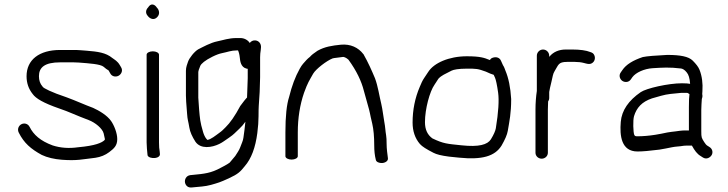

<svg xmlns="http://www.w3.org/2000/svg" viewBox="-20 -703 3234 853"><path d="M125.5 -284.9C139.2 -265.7 172.4 -245.5 242.7 -221.2C286.4 -206.6 319.3 -189.9 373.7 -169.7C403.2 -158.6 435.2 -132.1 440.6 -110.1C443.9 -96.9 445.7 -88.3 445.9 -85.8C445.9 -84.8 445.9 -84 445.6 -81.8C433.4 -68.4 402.1 -55.6 328.3 -48.9L327.7 -48.8L327.1 -48.8C286.3 -42.9 249.1 -45.7 214 -56.9C159.4 -77 129 -104.4 111.6 -139.1C103.7 -154.9 86.4 -157.2 74.8 -151C63.3 -144.9 55.5 -129.5 63.3 -113.9C86.6 -67.3 117.2 -41.1 165.4 -14.8C189.6 -3.1 221.2 4.1 254.3 6.7C322.7 12 347.1 4.4 404.3 -2.1C427.3 -5.6 447.8 -13.9 465 -27C486.1 -43.1 500.9 -55.3 500.9 -85C500.9 -112.3 486.8 -146.5 473.6 -165.3C455.7 -190.9 420.6 -211.4 393.7 -223.7C360 -235.8 315.1 -256.5 275.5 -270.8C207.6 -293.4 173.7 -311.2 170.1 -317.1L169.5 -318L168.9 -318.7C158.3 -330.8 153 -345.5 153 -364.5C153 -403.4 178.3 -426 247.2 -426H306.9C314.5 -426 322.2 -425.7 329.9 -425.1C376 -421.4 426.3 -418.6 440.6 -406.1C448.8 -398.9 455.3 -393.9 462.4 -390.1C462.5 -389.9 463.3 -388.9 464.4 -386.7L469.4 -377.7C477.6 -361.1 496.4 -360.4 507.5 -366.9C518.1 -373 527.4 -388.4 518.1 -403.9L512.2 -413.9C501.9 -431.5 489.7 -437.4 479.1 -445.3C449.9 -469.3 414.5 -473.7 363.5 -477.9L337.1 -479.9C327.6 -480.7 317.6 -481 306.9 -481H247.2C153.7 -481 98 -436.9 98 -364.5C98 -334.4 106.6 -308.4 125.5 -284.9Z M631.4 -460V-70C631.4 -61.3 631.9 -52.4 632.7 -43.2L635.5 -13.5L635.6 -13C638.7 -3.1 656 0.3 668.6 -1C680.1 -2.4 692.6 -8.4 690.3 -20.8L689.3 -31.3L689.2 -31.9C687.5 -40 686.4 -52.9 686.4 -70V-460C686.4 -468.2 674 -475 658.9 -475C643.9 -475 631.4 -468.2 631.4 -460ZM637.8 -669.7C627.6 -659.6 625.2 -644.4 636.5 -632.3C646.1 -619.2 664.2 -611.8 678.3 -626.8C692.4 -640.9 686.8 -659.8 676.9 -669.2C667.7 -683.7 650.6 -691.1 637.8 -669.7Z M1047.6 -534H1032C995.3 -534 971.6 -524.5 945.7 -519.4C914.9 -513.3 880.1 -493.5 860.7 -483.9C844.2 -474.5 820.8 -445.6 815.1 -428.2C812 -418.6 806 -405 806 -388.5V-278.8C806 -269.4 806.4 -260.1 807.1 -250.9L811.1 -198.7C812.9 -169.3 816.5 -166.1 821.2 -136.2C824.3 -116.9 833.6 -96.1 848.4 -73.1C871.9 -39.5 921.1 -47.4 953.7 -63.2C961 -66.7 967.8 -70.8 974.2 -75.2C980.9 -79.9 988.7 -85.3 997.4 -91.2C1021.3 -107.5 1022 -111.7 1043.7 -131.4C1053.2 -140.1 1061.8 -150.1 1070.2 -162.2C1068 -137.7 1064.5 -113 1061.5 -91.6C1059.2 -74.9 1053.8 -67.6 1047 -48.1C1042.7 -36 1033.6 -23.2 1025.1 -9.9L1000.3 19.6C999.6 20.4 985.9 29.8 961.9 41.8L961.6 41.9L961.3 42.1C918.3 66 888.1 69.2 835.3 74.1L824.9 75.1L824.5 75.2C806.4 78.2 799.6 95 801.9 107.8C804.1 119.5 813.5 132.2 832.7 129.8L841.8 128.9C862.5 126.7 892.1 125.7 917.6 118.3C950.4 108.8 955.7 107.9 996.8 89.1C1038 70.2 1048 59.6 1067 35.8C1096.9 1.7 1114.9 -48.1 1123.2 -111.8C1126.8 -139.8 1128.6 -164.7 1128.6 -186.5C1128.6 -207.6 1129 -223.2 1129.6 -232.9L1133.6 -293.9L1135.6 -359.9V-448.5C1135.6 -459.1 1136.6 -470.1 1138.5 -481.4L1138.5 -481.9L1139.6 -493.9V-494.5C1139.6 -509.6 1129.9 -522.2 1114.2 -523.5C1104.3 -524.3 1095.4 -520 1089.5 -512.1C1082 -524.2 1066.5 -534 1047.6 -534ZM1077.5 -269.6C1077.5 -269.6 1075 -267.2 1073.6 -265.6L1065.2 -255.6C1058.5 -247.1 1053 -239.9 1048 -232.9L1047.5 -232.3L1047.1 -231.6C1024.1 -188.3 1002.1 -156.9 982.2 -137.6C969.5 -125.3 968.2 -122.7 953.3 -112C939.3 -102 916.3 -82.9 901.2 -81.4C900.9 -81.7 897.8 -84.9 895.3 -88.3C890.4 -95 885.8 -104.4 882.2 -116.5C868.8 -161.3 868.2 -177.4 864.6 -216.3L861 -268.9V-383.5C861 -386.2 863.6 -396.2 869.8 -410.4C874.1 -420.2 890.8 -434.8 923.7 -451.1C940.6 -459.5 954.7 -464.5 965 -466.6C992.3 -472 1006.4 -479 1032 -479H1037.5C1040.7 -472.3 1043.8 -461.6 1045.3 -447.5C1046.9 -432.4 1049.3 -404.7 1075 -398.2C1077.1 -397.7 1076.6 -397.7 1080.6 -397.3V-355.7L1078.2 -287.7C1078.2 -281.4 1078.1 -276.9 1077.5 -269.6Z M1275.5 6C1290.5 6 1303 -0.8 1303 -9V-115C1303 -178.1 1312.3 -236.7 1330.7 -290.6C1347.6 -337.3 1353.7 -344 1371.4 -375.8C1383.7 -396.7 1431.2 -433.2 1457.8 -443.6C1464.3 -445.8 1482 -446.5 1504.8 -450.2C1508.7 -449.8 1518 -447.1 1528.1 -437.8C1564.3 -388.1 1585.9 -342 1596.5 -299.7C1600.9 -282.8 1606.1 -264 1612.2 -243.3C1626.2 -195.4 1621 -206.1 1633.9 -153C1639.6 -128.1 1642.6 -96.1 1642.6 -57C1642.6 -33.1 1644.7 -12.9 1649.6 6.7C1651 16.7 1665 22.1 1678 21.3C1692 20.3 1705.8 11.7 1703.3 -1.2C1701 -18.7 1697.6 -42.4 1697.6 -64.2C1697.6 -80.3 1697 -92.6 1695.4 -102C1691.8 -121.7 1692.1 -137.4 1687.2 -162.5C1682 -190.4 1680.4 -213.7 1673.8 -241.9C1665.1 -277.2 1659.1 -320.5 1645.9 -355.5C1631.3 -390.1 1616.5 -424.1 1594.4 -463L1594.2 -462.6L1593.9 -463C1572 -491.6 1537.1 -508.6 1494.1 -504.4C1455.7 -500.4 1422.9 -495.8 1390.4 -477.4C1373.7 -466.3 1363.7 -458.3 1356.8 -450.3C1351 -445.8 1345.7 -441.1 1341 -436C1330.7 -424 1322.1 -417 1311.6 -397.6C1291.6 -362 1276.4 -320.7 1264.5 -272.4C1253.5 -239 1248 -186.1 1248 -115V-9C1248 -0.8 1260.5 6 1275.5 6Z M2179.4 -357.2C2183 -349.1 2188.2 -326.2 2193.1 -290.9C2197.7 -257.6 2194.5 -204.5 2182.8 -133C2181 -122.2 2173.9 -105.2 2160.9 -84.1C2145.7 -60.2 2107.7 -49.1 2030.4 -57.4C1966.1 -64.2 1951.3 -64.1 1901.1 -88.1C1879.9 -103.3 1868 -126.3 1868 -160.2C1868 -219.3 1889.3 -296.8 1910.2 -326.3C1916.1 -334.6 1921.4 -342.7 1927.9 -353.5C1941.9 -368.4 1957 -373.8 1986 -389C1995 -393.7 2017.5 -398 2053.9 -398C2095.7 -398 2102 -398.1 2138.6 -384.7C2153.5 -377.7 2164.1 -373.2 2173.4 -370.6C2174.3 -368.6 2176.9 -362.8 2179.4 -357.2ZM2154.1 -437.1C2132 -446 2113.9 -453 2053.9 -453C1973.8 -453 1907.8 -422.7 1883.1 -384.4L1864.1 -355.9C1857.4 -345.9 1851 -332.7 1844.9 -317.2C1823.7 -267.8 1813 -214.5 1813 -158.5C1813 -120.9 1823.7 -88.6 1845.5 -63.3C1855.5 -51.8 1875.1 -39.9 1905.7 -24.2C1919.6 -17 1939.7 -11.8 1974.7 -7.2L2019.6 -2.6C2121.5 7.7 2178.5 -8.5 2208.2 -56.1C2223.7 -83.2 2233 -104.2 2236 -121.9C2243.4 -165.6 2251 -200 2251 -262.5V-262.9L2251 -263.2C2248 -314.2 2239.5 -356.5 2225 -390.4C2221.9 -397.6 2221.4 -403.1 2214.3 -413.9L2206.2 -432C2200.1 -448 2183.4 -451.9 2168.1 -446.2C2163.3 -444.4 2160.1 -442.2 2156.4 -436.2C2155.9 -436.4 2154.9 -436.8 2154.1 -437.1Z M2365 -298.9C2361.2 -273.7 2359 -244.4 2359 -216.6V-24.1C2359 -9.8 2371.5 2 2386.5 2C2401.5 2 2414 -9.8 2414 -24V-215.8C2414 -227.6 2414.3 -238.7 2415 -249.2L2415 -249.5V-251.8C2417.2 -254.8 2420 -261.5 2420 -266.9V-294.4C2421.6 -304.3 2424.8 -319.7 2429.7 -338.8C2435.8 -363.2 2435.9 -374.3 2444.2 -387.4C2461.4 -414.5 2459.8 -428 2499.5 -428H2534C2548.7 -428 2562.1 -426.4 2574.3 -423.2C2587.6 -419.7 2597.8 -416.2 2608.1 -421.3C2623 -428.8 2626.1 -446.2 2620 -458.3C2616.9 -464.4 2613.5 -468.5 2602.8 -471.7C2584.4 -479.2 2557.1 -483 2522.7 -483H2493.5C2463.8 -483 2438.9 -472.8 2421.4 -452C2420.8 -451.3 2420.6 -451.1 2420 -450.3V-455.5C2420 -470.5 2407.5 -483 2392.5 -483C2377.5 -483 2365 -470.5 2365 -455.5Z M2909.1 -38.2 2909.8 -38.3 2938.2 -43.4C2959.4 -47.4 2971.3 -50.7 2989.9 -52.1C3010.3 -53.5 3015.2 -56 3027.1 -56H3054C3066 -34.2 3077.2 -18.9 3092.7 -9.8L3103.5 -2.9C3119.3 6.7 3135.6 -3.3 3141.9 -14.4C3148.2 -25.5 3145.8 -41.6 3131.6 -50.1L3120.5 -57.2L3120.3 -57.4C3119 -58.1 3114.3 -62.6 3108.7 -71.6C3096.8 -90.8 3095.6 -91 3095.6 -120.5V-214.5C3095.6 -228.6 3097.2 -250.6 3098 -263.2C3098.3 -267.2 3102.9 -271.8 3099.8 -285.5C3100.2 -288.9 3100.5 -292.7 3100.6 -298C3103 -332.1 3099 -364.8 3087.7 -393.1C3082.6 -405.9 3072.3 -418.9 3057.4 -433.8C3039.1 -452.1 3001.9 -459 2945.1 -459H2944.4L2943.8 -459C2892.5 -456.4 2854.8 -453.5 2836.7 -449.7L2836 -449.6L2835.4 -449.4C2792.5 -435.1 2761.6 -416.4 2745 -391.6L2738.2 -381.8C2727.7 -367.9 2734 -351.4 2744.3 -344C2754.6 -336.6 2772.7 -335.6 2782.7 -350.4L2789.5 -360.2C2805.1 -381.1 2842.3 -397.6 2879.1 -400C2922.9 -402.7 2954.2 -405 3005.6 -398.7C3011.3 -398 3021.3 -393.8 3030.7 -381.6L3031 -381L3031.5 -380.5C3038.8 -371.7 3044.1 -357 3046 -330.6C3038.3 -332 3026.5 -333 3009.8 -333C2949.3 -333 2851.7 -310.9 2826.6 -293.7C2773 -256.9 2742.1 -212.7 2737.9 -161.5C2732.7 -99.8 2740 -30 2812.3 -30C2835.3 -30 2865.7 -32.8 2909.1 -38.2ZM3040.6 -133C3040.6 -129.6 3040.6 -127.8 3040.7 -123.5H3028.3C3017.1 -123.5 3007.1 -123.1 2998.4 -121.7C2969.8 -117.1 2961.5 -118.8 2918.1 -109L2891.4 -104.2C2861.8 -99.6 2836.5 -97.5 2810.3 -97.5C2802.4 -97.5 2800 -99.5 2798 -103.6C2793 -113.6 2791.5 -169.3 2796.8 -186.9C2808.4 -225 2831.9 -250.7 2876.4 -265.9C2887.1 -269 2900.6 -272.8 2916.8 -277.4C2945 -285.6 2971.2 -287 3007.4 -290.5H3032.1C3033.6 -290.5 3037 -289.8 3043.1 -284.8C3041.4 -274.2 3040.6 -255.1 3040.6 -227Z"/></svg>

Font: MewTooHand
Style: BdWide
Weight: 400
Designer: Mew Too, Robert Jablonski
Version: Version 0.77